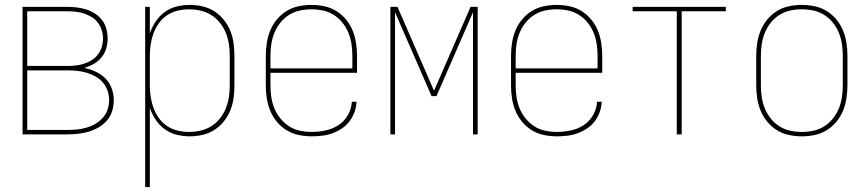

<svg xmlns="http://www.w3.org/2000/svg" viewBox="-20 -548 3540 783"><path d="M72 0V-520H255Q275 -520 294.5 -517.5Q314 -515 333 -509Q352 -503 368.5 -492Q385 -481 397 -465Q409 -449 414 -429.5Q419 -410 419 -391Q419 -370 413 -350Q407 -330 394 -314Q381 -298 362.5 -287.5Q344 -277 324 -271Q348 -266 370.5 -255.5Q393 -245 410 -228Q427 -211 435.5 -187.5Q444 -164 444 -140Q444 -117 437.5 -95.5Q431 -74 416.5 -57Q402 -40 383 -29Q364 -18 343 -11.5Q322 -5 299.5 -2.5Q277 0 255 0ZM91 -279H255Q273 -279 290 -281Q307 -283 323.5 -288.5Q340 -294 354.5 -303Q369 -312 379.5 -326Q390 -340 395 -356.5Q400 -373 400 -391Q400 -408 395 -424.5Q390 -441 379.5 -455Q369 -469 354.5 -478Q340 -487 323.5 -492.5Q307 -498 290 -500Q273 -502 255 -502H91ZM91 -18H255Q275 -18 294.5 -20Q314 -22 333 -27.5Q352 -33 369 -43Q386 -53 399 -67.5Q412 -82 418.5 -101Q425 -120 425 -140Q425 -159 418.5 -178Q412 -197 399 -212Q386 -227 369 -236.5Q352 -246 333 -251.5Q314 -257 294.5 -259Q275 -261 255 -261H91Z M572 215V-520H591V-412Q600 -438 615 -460.5Q630 -483 652 -499Q674 -515 700.5 -521.5Q727 -528 754 -528Q780 -528 806 -522Q832 -516 854 -502Q876 -488 892.5 -467.5Q909 -447 919 -422.5Q929 -398 932.5 -372Q936 -346 936 -320V-200Q936 -174 932.5 -148Q929 -122 919 -97.5Q909 -73 892.5 -52.5Q876 -32 854 -18Q832 -4 806 2Q780 8 754 8Q727 8 700.5 1.5Q674 -5 652 -21Q630 -37 615 -59.5Q600 -82 591 -108V215ZM751 -10Q775 -10 798.5 -15.5Q822 -21 842 -33.5Q862 -46 877 -65Q892 -84 901 -106.5Q910 -129 913.5 -152.5Q917 -176 917 -200V-320Q917 -344 913.5 -367.5Q910 -391 901 -413.5Q892 -436 877 -455Q862 -474 842 -486.5Q822 -499 798.5 -504.5Q775 -510 751 -510Q727 -510 704 -504.5Q681 -499 661.5 -486Q642 -473 628 -453.5Q614 -434 606 -412Q598 -390 594.5 -366.5Q591 -343 591 -320V-200Q591 -177 594.5 -153.5Q598 -130 606 -108Q614 -86 628 -66.5Q642 -47 661.5 -34Q681 -21 704 -15.5Q727 -10 751 -10Z M1251 8Q1224 8 1198 2.5Q1172 -3 1149.5 -16.5Q1127 -30 1109.5 -51Q1092 -72 1082 -96.5Q1072 -121 1068 -147Q1064 -173 1064 -200V-320Q1064 -346 1068 -372.5Q1072 -399 1082 -423.5Q1092 -448 1109 -468.5Q1126 -489 1148.5 -503Q1171 -517 1197.5 -522.5Q1224 -528 1250 -528Q1276 -528 1302.5 -522.5Q1329 -517 1351.5 -503Q1374 -489 1391 -468.5Q1408 -448 1418 -423.5Q1428 -399 1432 -372.5Q1436 -346 1436 -320V-251H1083V-200Q1083 -176 1086.5 -152Q1090 -128 1099 -106Q1108 -84 1123.5 -65Q1139 -46 1159 -33Q1179 -20 1203 -15Q1227 -10 1251 -10Q1279 -10 1307.5 -16Q1336 -22 1360 -37.5Q1384 -53 1398.5 -78.5Q1413 -104 1415 -133H1434Q1433 -111 1425.5 -90.5Q1418 -70 1405 -53Q1392 -36 1374 -24Q1356 -12 1335.5 -4.5Q1315 3 1293.5 5.5Q1272 8 1251 8ZM1083 -269H1417V-320Q1417 -344 1413.5 -368Q1410 -392 1401 -414Q1392 -436 1377 -455Q1362 -474 1341.5 -487Q1321 -500 1297.5 -505Q1274 -510 1250 -510Q1226 -510 1202.5 -505Q1179 -500 1158.5 -487Q1138 -474 1123 -455Q1108 -436 1099 -414Q1090 -392 1086.5 -368Q1083 -344 1083 -320Z M1572 0V-520H1601L1750 -178L1899 -520H1928V0H1909V-498L1760 -156H1740L1591 -498V0Z M2251 8Q2224 8 2198 2.5Q2172 -3 2149.5 -16.5Q2127 -30 2109.5 -51Q2092 -72 2082 -96.5Q2072 -121 2068 -147Q2064 -173 2064 -200V-320Q2064 -346 2068 -372.5Q2072 -399 2082 -423.5Q2092 -448 2109 -468.5Q2126 -489 2148.5 -503Q2171 -517 2197.5 -522.5Q2224 -528 2250 -528Q2276 -528 2302.5 -522.5Q2329 -517 2351.5 -503Q2374 -489 2391 -468.5Q2408 -448 2418 -423.5Q2428 -399 2432 -372.5Q2436 -346 2436 -320V-251H2083V-200Q2083 -176 2086.5 -152Q2090 -128 2099 -106Q2108 -84 2123.5 -65Q2139 -46 2159 -33Q2179 -20 2203 -15Q2227 -10 2251 -10Q2279 -10 2307.5 -16Q2336 -22 2360 -37.5Q2384 -53 2398.5 -78.5Q2413 -104 2415 -133H2434Q2433 -111 2425.5 -90.5Q2418 -70 2405 -53Q2392 -36 2374 -24Q2356 -12 2335.5 -4.5Q2315 3 2293.5 5.5Q2272 8 2251 8ZM2083 -269H2417V-320Q2417 -344 2413.5 -368Q2410 -392 2401 -414Q2392 -436 2377 -455Q2362 -474 2341.5 -487Q2321 -500 2297.5 -505Q2274 -510 2250 -510Q2226 -510 2202.5 -505Q2179 -500 2158.5 -487Q2138 -474 2123 -455Q2108 -436 2099 -414Q2090 -392 2086.5 -368Q2083 -344 2083 -320Z M2740 0V-502H2560V-520H2940V-502H2760V0Z M3250 8Q3224 8 3197.5 2.5Q3171 -3 3148.5 -17Q3126 -31 3109 -51.5Q3092 -72 3082 -96.5Q3072 -121 3068 -147.5Q3064 -174 3064 -200V-320Q3064 -346 3068 -372.5Q3072 -399 3082 -423.5Q3092 -448 3109 -468.5Q3126 -489 3148.5 -503Q3171 -517 3197.5 -522.5Q3224 -528 3250 -528Q3276 -528 3302.5 -522.5Q3329 -517 3351.5 -503Q3374 -489 3391 -468.5Q3408 -448 3418 -423.5Q3428 -399 3432 -372.5Q3436 -346 3436 -320V-200Q3436 -174 3432 -147.5Q3428 -121 3418 -96.5Q3408 -72 3391 -51.5Q3374 -31 3351.5 -17Q3329 -3 3302.5 2.5Q3276 8 3250 8ZM3250 -10Q3274 -10 3297.5 -15Q3321 -20 3341.5 -33Q3362 -46 3377 -65Q3392 -84 3401 -106Q3410 -128 3413.5 -152Q3417 -176 3417 -200V-320Q3417 -344 3413.5 -368Q3410 -392 3401 -414Q3392 -436 3377 -455Q3362 -474 3341.5 -487Q3321 -500 3297.5 -505Q3274 -510 3250 -510Q3226 -510 3202.5 -505Q3179 -500 3158.5 -487Q3138 -474 3123 -455Q3108 -436 3099 -414Q3090 -392 3086.5 -368Q3083 -344 3083 -320V-200Q3083 -176 3086.5 -152Q3090 -128 3099 -106Q3108 -84 3123 -65Q3138 -46 3158.5 -33Q3179 -20 3202.5 -15Q3226 -10 3250 -10Z"/></svg>

Font: Iosevka SS04 Thin
Style: Regular
Weight: 100
Monospace: yes
Designer: Belleve Invis
Foundry: Belleve Invis
Version: Version 19.0.0; ttfautohint (v1.8.4)